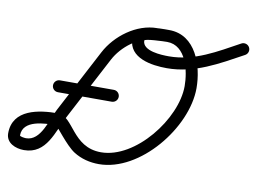

<svg xmlns="http://www.w3.org/2000/svg" viewBox="-68 -673 1062 797"><g transform="rotate(10 463.0 -274.5)"><path d="M149 -264.6C148.9 -250.8 160.1 -239.6 173.9 -239.5C249.6 -239.1 325.4 -239.1 401.1 -239.5C414.9 -239.6 426.1 -250.8 426 -264.6C425.9 -278.4 414.7 -289.6 400.9 -289.5C400.9 -289.5 400.9 -289.5 400.9 -289.5C325.3 -289.1 249.7 -289.1 174.1 -289.5C160.3 -289.6 149.1 -278.4 149 -264.6ZM534 -573C534 -573 534 -573 534 -573C446.7 -573 362.1 -508.4 323 -434C276.3 -345.1 229.5 -256.2 182.8 -167.2C158.4 -120.8 139.4 -28.4 76.6 -28.4C72.9 -28.4 50.3 -30.4 50.3 -35.9C50.3 -101.7 142.8 -103.2 189.5 -103.2C195 -103.2 248.5 -28.2 285.9 -4.4C318.1 16.1 355.1 25 393 25C566 25 737.8 -189 737.8 -355.7C737.8 -449 697.3 -573.9 584.5 -573.9C540.8 -573.9 439.8 -577.4 439.8 -513C439.8 -430.2 538.3 -416.2 601.6 -416.2C718.5 -416.2 814 -473.1 912.8 -527C925 -533.6 929.4 -548.7 922.8 -560.9C916.2 -573 901 -577.5 888.9 -570.9C798.1 -521.4 709 -466.2 601.6 -466.2C571.5 -466.2 489.8 -468.5 489.8 -513C489.8 -521.1 569.6 -523.9 584.5 -523.9C665.2 -523.9 687.8 -418.7 687.8 -355.7C687.8 -216.9 538.1 -25 393 -25C270.5 -25 256.3 -153.2 189.5 -153.2C110.4 -153.2 0.3 -138.1 0.3 -35.9C0.3 5.4 41.6 21.6 76.6 21.6C172 21.6 191.7 -76.8 227 -144C273.8 -232.9 320.5 -321.8 367.2 -410.7C397.7 -468.6 465.4 -523 534 -523C547.8 -523 559 -534.2 559 -548C559 -561.8 547.8 -573 534 -573Z"/></g></svg>

Font: FRB American Cursive Guidelines Arrows Semibold
Style: Italic
Weight: 600
Italic angle: -25°
Version: Version 2.0;Modular Font Editor K font №1